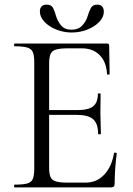

<svg xmlns="http://www.w3.org/2000/svg" viewBox="-20 -814 577 834"><path d="M462.2 0H43.4Q41.2 0 41.2 -6Q41.2 -12 43.4 -12Q80 -12 98.2 -17Q116.4 -22 122.6 -37Q128.8 -52 128.8 -81V-544Q128.8 -573 122.6 -587.5Q116.4 -602 98.2 -607.5Q80 -613 43.4 -613Q41.2 -613 41.2 -619Q41.2 -625 43.4 -625H445Q454.2 -625 454.2 -616L456.2 -492.6Q456.2 -489.8 450.8 -489.6Q445.4 -489.4 445 -492.4Q441.8 -545.8 412.6 -574.9Q383.4 -604 335.8 -604H274.6Q241 -604 223.6 -598.9Q206.2 -593.8 199.8 -579.8Q193.4 -565.8 193.4 -539V-85Q193.4 -58.8 199.6 -45Q205.8 -31.2 222.6 -26Q239.4 -20.8 272.2 -20.8H352.4Q400 -20.8 432.6 -55.2Q465.2 -89.6 475.2 -148.6Q475.4 -151.6 481.3 -150.9Q487.2 -150.2 487.2 -147.4Q483.2 -120.8 480.6 -83.7Q478 -46.6 478 -15Q478 0 462.2 0ZM406.2 -232.6Q406.2 -276.8 384.8 -295.9Q363.4 -315 313 -315H162.8V-335.8H315.6Q364.2 -335.8 384.7 -352.3Q405.2 -368.8 405.2 -406.2Q405.2 -408.4 411.1 -408.4Q417 -408.4 417 -406.2Q417 -376.4 416.5 -359.9Q416 -343.4 416 -325Q416 -302.4 417.1 -280.4Q418.2 -258.4 418.2 -232.6Q418.2 -230.6 412.2 -230.6Q406.2 -230.6 406.2 -232.6ZM290.6 -685Q320.4 -685 337.4 -703.3Q354.4 -721.6 361.4 -746Q366.8 -764.6 374.7 -779.2Q382.6 -793.8 402.4 -793.8Q417 -793.8 424 -785.6Q431 -777.4 431 -763.4Q431 -739.2 410.8 -718.5Q390.6 -697.8 359 -685.3Q327.4 -672.8 291.6 -672.8Q256 -672.8 224 -685.8Q192 -698.8 172.6 -719.8Q153.2 -740.8 153.2 -764.2Q153.2 -778.2 160.6 -786Q168 -793.8 182 -793.8Q203.2 -793.8 210.5 -779.5Q217.8 -765.2 223 -745.8Q229.2 -723.8 244.7 -704.4Q260.2 -685 290.6 -685Z"/></svg>

Font: Cormorant Light
Style: Regular
Weight: 300
Designer: Christian Thalmann (Catharsis Fonts)
Foundry: Catharsis Fonts
Version: Version 4.000